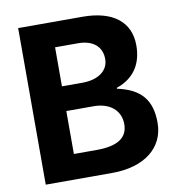

<svg xmlns="http://www.w3.org/2000/svg" viewBox="-81 -797 825 872"><g transform="rotate(-10 331.5 -361.0)"><path d="M336 -313C411 -313 459 -272 459 -209C459 -146 412 -115 315 -115H210V-313ZM316 -607C384 -607 425 -573 425 -515C425 -462 378 -427 305 -427H210V-607ZM367 0C516 0 609 -74 609 -189C609 -294 562 -350 454 -373V-377C539 -406 575 -470 575 -552C575 -660 497 -722 357 -722H60V0Z"/></g></svg>

Font: Perun
Style: Bold
Weight: 700
Foundry: Copyright (c) Stefan Peev, Context Ltd, 2016
Version: Version 1.089